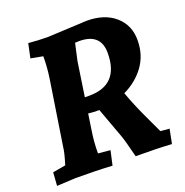

<svg xmlns="http://www.w3.org/2000/svg" viewBox="-129 -831 916 953"><g transform="rotate(-20 329.0 -355.0)"><path d="M223 -705 430 -715Q524 -715 579.5 -666.5Q635 -618 635 -539.5Q635 -461 593.5 -403.5Q552 -346 483 -313Q508 -243 545 -164.5Q582 -86 587 -75L634 -71L619 5Q542 0 429 0Q406 -92 397 -116L338 -277H325Q306 -277 280 -280L267 -193Q258 -137 258 -77L322 -71L305 5Q225 0 112 0L12 5L17 -65L85 -77Q104 -139 106 -163L160 -512Q168 -568 168 -623L104 -635L120 -710Q173 -705 223 -705ZM360 -633Q348 -633 339 -632L319 -542L292 -361H316Q474 -361 474 -530Q474 -633 360 -633Z"/></g></svg>

Font: Andada
Style: Bold Italic
Weight: 700
Italic angle: -8.29999°
Designer: Carolina Giovagnoli
Foundry: Carolina Giovagnoli
Version: Version 1.003